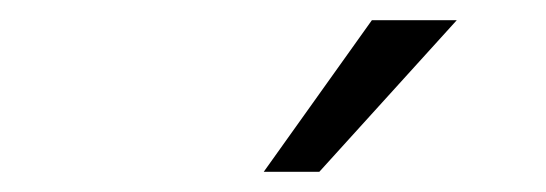

<svg xmlns="http://www.w3.org/2000/svg" viewBox="-20 -755 540 190"><path d="M241 -585 348 -735H432L296 -585Z"/></svg>

Font: Radio Canada Light
Style: Italic
Weight: 300
Italic angle: -12°
Designer: Charles Daoud, Etienne Aubert Bonn, Alexandre Saumier Demers, Jacques Le Bailly
Foundry: Radio-Canada
Version: Version 2.104; ttfautohint (v1.8.4.7-5d5b);gftools[0.9.28.de